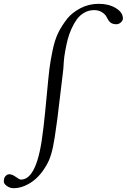

<svg xmlns="http://www.w3.org/2000/svg" viewBox="-172 -793 664 1006"><path d="M-152 158Q-152 139 -143 129.5Q-134 120 -123 120Q-108 120 -89 134Q-70 148 -62 148Q25 148 54 -112Q56 -123 56 -127Q64 -196 73 -294Q82 -392 87 -432.5Q92 -473 103.5 -528.5Q115 -584 133 -621Q151 -658 181 -696Q206 -727 249.5 -750Q293 -773 346 -773Q398 -773 435 -750.5Q472 -728 472 -696Q472 -685 461 -675.5Q450 -666 439 -666Q421 -666 410.5 -672.5Q400 -679 392 -694Q384 -709 383 -710Q360 -740 321 -740Q293 -740 269.5 -726.5Q246 -713 230.5 -691.5Q215 -670 202 -641Q189 -612 182 -583.5Q175 -555 169.5 -524.5Q164 -494 162.5 -472.5Q161 -451 160 -434L158 -416Q152 -369 143 -291Q134 -213 128.5 -170.5Q123 -128 115 -75.5Q107 -23 97 11.5Q87 46 74 68Q39 131 -8 162Q-55 193 -101 193Q-120 193 -136 181.5Q-152 170 -152 158Z"/></svg>

Font: OFL Sorts Mill Goudy TT
Style: Italic
Weight: 500
Italic angle: -6°
Version: Version 003.000